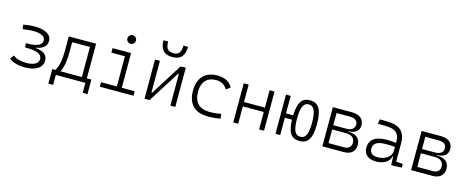

<svg xmlns="http://www.w3.org/2000/svg" viewBox="-43 -1550 5945 2449"><g transform="rotate(15 2929.5 -325.5)"><path d="M270 9.8C411.6 9.8 498 -47.4 498 -141.1C498 -211.4 446.8 -254.9 342.3 -265.1V-271.5C420.9 -278.3 481.4 -325.7 481.4 -394.5C481.4 -478.5 399.4 -527.3 258.8 -527.3C198.2 -527.3 147.9 -519.5 108.9 -512.2L116.2 -454.1C164.6 -460.9 206.1 -467.3 254.4 -467.3C353.5 -467.3 414.1 -439.5 414.1 -384.3C414.1 -334.5 371.1 -293 223.1 -293H202.1L207.5 -237.3H221.7C363.3 -237.3 431.2 -206.5 431.2 -144.5C431.2 -75.7 354 -50.3 272.9 -50.3C219.2 -50.3 146.5 -62 94.2 -100.1L60.5 -51.8C113.3 -3.4 197.3 9.8 270 9.8Z M613.3 131.8H676.3V0H1066.9V131.8H1129.9V-60.1H1069.8V-517.6H709V-329.1C709 -210.4 693.4 -123 654.8 -60.1H613.3ZM1004.4 -60.1H723.6C756.8 -128.9 770 -218.3 770 -332.5V-457.5H1004.4Z M1257.8 0H1702.1V-59.6H1531.7V-517.6H1287.1V-458H1466.3V-59.6H1257.8ZM1494.1 -630.4C1525.4 -630.4 1550.8 -655.8 1550.8 -687C1550.8 -718.3 1525.4 -743.7 1494.1 -743.7C1462.9 -743.7 1437.5 -718.3 1437.5 -687C1437.5 -655.8 1462.9 -630.4 1494.1 -630.4Z M1847.7 0H1915L2179.2 -418.5H2189V0H2253.9V-517.6H2186.5L1922.4 -99.1H1912.6V-517.6H1847.7ZM2050.8 -604.5C2161.1 -604.5 2212.4 -662.1 2212.4 -782.7H2151.4C2151.4 -696.3 2125.5 -656.2 2050.8 -656.2C1977.5 -656.2 1950.2 -694.3 1950.2 -782.7H1889.2C1889.2 -663.1 1939.5 -604.5 2050.8 -604.5Z M2686.5 9.8C2740.2 9.8 2797.9 6.3 2851.1 -6.3L2843.3 -66.4C2794.4 -57.1 2743.2 -51.3 2691.9 -51.3C2556.2 -51.3 2483.9 -124.5 2483.9 -264.6C2483.9 -393.6 2552.2 -466.3 2668.9 -466.3C2730.5 -466.3 2784.7 -442.4 2817.9 -382.8L2871.6 -419.9C2842.3 -488.3 2769.5 -527.3 2672.9 -527.3C2509.3 -527.3 2418 -428.7 2418 -259.8C2418 -83.5 2511.7 9.8 2686.5 9.8Z M3360.8 0H3425.8V-517.6H3360.8V-287.6H3084.5V-517.6H3019.5V0H3084.5V-230H3360.8Z M3893.6 9.8C4008.3 9.8 4056.6 -68.8 4056.6 -253.9C4056.6 -445.8 4008.3 -527.3 3893.6 -527.3C3787.1 -527.3 3739.3 -455.1 3733.9 -286.1H3639.6V-517.6H3577.1V0H3639.6V-228.5H3733.9C3737.8 -61.5 3786.1 9.8 3893.6 9.8ZM3891.6 -44.9C3822.3 -44.9 3792.5 -106.9 3792.5 -253.9C3792.5 -407.7 3822.3 -472.7 3891.6 -472.7C3960.9 -472.7 3991.2 -407.7 3991.2 -253.9C3991.2 -106.9 3960.9 -44.9 3891.6 -44.9Z M4196.3 0H4479.5C4573.7 0 4627.9 -49.3 4627.9 -135.3C4627.9 -218.3 4569.8 -265.6 4468.8 -265.6H4464.8V-271.5C4556.2 -272.9 4608.4 -314 4608.4 -385.7C4608.4 -469.7 4550.3 -517.6 4449.2 -517.6H4196.3ZM4261.2 -60.1V-240.7H4444.3C4518.1 -240.7 4560.5 -206.1 4560.5 -145C4560.5 -90.8 4526.4 -60.1 4467.3 -60.1ZM4261.2 -296.4V-457.5H4440.9C4504.4 -457.5 4541 -428.7 4541 -379.4C4541 -326.7 4501 -296.4 4431.6 -296.4Z M5106.4 4.9 5245.1 0V-48.3L5156.2 -56.2V-297.4C5156.2 -448.7 5081.1 -518.6 4912.1 -521L4815.4 -522.5L4805.7 -461.9L4915.5 -460C5037.6 -457.5 5092.3 -412.6 5092.3 -307.1V-285.2C5058.6 -291 5015.6 -293.9 4969.2 -293.9C4819.8 -293.9 4742.2 -237.8 4742.2 -129.4C4742.2 -41 4801.8 9.8 4905.8 9.8C5006.8 9.8 5082 -37.1 5093.8 -109.4H5101.6ZM5092.3 -231.4V-182.6C5092.3 -108.9 5019 -47.9 4911.1 -47.9C4844.2 -47.9 4806.2 -78.6 4806.2 -133.3C4806.2 -203.1 4859.9 -237.8 4967.3 -237.8C5007.8 -237.8 5054.2 -237.8 5092.3 -231.4Z M5368.2 0H5651.4C5745.6 0 5799.8 -49.3 5799.8 -135.3C5799.8 -218.3 5741.7 -265.6 5640.6 -265.6H5636.7V-271.5C5728 -272.9 5780.3 -314 5780.3 -385.7C5780.3 -469.7 5722.2 -517.6 5621.1 -517.6H5368.2ZM5433.1 -60.1V-240.7H5616.2C5689.9 -240.7 5732.4 -206.1 5732.4 -145C5732.4 -90.8 5698.2 -60.1 5639.2 -60.1ZM5433.1 -296.4V-457.5H5612.8C5676.3 -457.5 5712.9 -428.7 5712.9 -379.4C5712.9 -326.7 5672.9 -296.4 5603.5 -296.4Z"/></g></svg>

Font: Cascadia Mono Light
Style: Regular
Weight: 300
Monospace: yes
Designer: Aaron Bell
Foundry: Saja Typeworks
Version: Version 2404.023